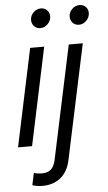

<svg xmlns="http://www.w3.org/2000/svg" viewBox="-60 -736 550 981"><g transform="rotate(-5 215.0 -245.0)"><path d="M177 -597Q158 -597 145.5 -610Q133 -623 133 -642Q133 -664 149.5 -680.5Q166 -697 188 -697Q207 -697 219.5 -684.5Q232 -672 232 -653Q232 -631 215.5 -614Q199 -597 177 -597ZM10 0 116 -501H188L82 0ZM375 -597Q356 -597 343.5 -610Q331 -623 331 -642Q331 -664 347.5 -680.5Q364 -697 386 -697Q405 -697 417.5 -684.5Q430 -672 430 -653Q430 -631 413.5 -614Q397 -597 375 -597ZM118 207Q90 207 66 199L79 137Q96 143 121 143Q151 143 167.5 127.5Q184 112 191 78L314 -501H386L261 87Q249 145 211.5 176Q174 207 118 207Z"/></g></svg>

Font: Red Hat Display
Style: Italic
Weight: 400
Italic angle: -12°
Designer: Pentagram, MCKL
Foundry: Pentagram, MCKL
Version: Version 1.023; ttfautohint (v1.8.3)